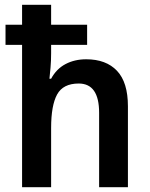

<svg xmlns="http://www.w3.org/2000/svg" viewBox="-20 -780 624 800"><path d="M193 -760V-677H343V-593H193V-558Q193 -527 190.5 -498Q188 -469 186 -452H193Q215 -493 253 -513Q291 -533 339 -533Q422 -533 467.5 -485Q513 -437 513 -337V0H393V-310Q393 -432 308 -432Q243 -432 218 -386.5Q193 -341 193 -247V0H72V-593H3V-677H72V-760Z"/></svg>

Font: Noto Sans Sinhala SemiCondensed SemiBold
Style: Regular
Weight: 600
Width: 4
Designer: Jelle Bosma - Monotype Design Team
Foundry: Monotype Imaging Inc.
Version: Version 2.006; ttfautohint (v1.8.4.7-5d5b)